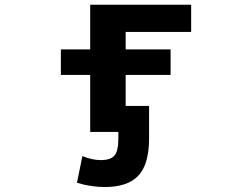

<svg xmlns="http://www.w3.org/2000/svg" viewBox="-20 -543 1040 793"><path d="M231.4 -233.4V-338.9H352.5V-523.4H769.5V-411.1H499V-338.9H684.6V-233.4H499V-105.5H595.7V28.3Q595.7 135.7 551.3 182.6Q506.8 229.5 413.1 229.5Q355.5 229.5 297.9 211.9L320.3 101.6Q360.4 118.2 396.5 118.2Q436.5 118.2 452.6 99.6Q468.8 81.1 468.8 28.3V2H447.3H352.5V-233.4Z"/></svg>

Font: GenEi Gothic M Regular
Style: Bold
Weight: 700
Designer: o_tamon (Modified); [Source Han Sans]
Ryoko NISHIZUKA  (kana & ideographs); Paul D. Hunt (Latin, Greek & Cyrillic); Wenl
Version: Version 1.1a;Original Version 1.004